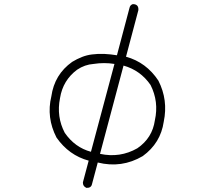

<svg xmlns="http://www.w3.org/2000/svg" viewBox="-20 -789 1040 931"><path d="M426 -525Q456 -529 486.5 -527.5Q517 -526 547 -521L608 -751Q611 -765 624 -769Q653 -769 651 -740L591 -514Q689 -487 748 -398Q796 -304 774 -199Q759 -95 672 -32Q570 28 454 -1L426 104Q422 123 399 122Q381 114 382 95L410 -10Q314 -36 254 -122Q204 -219 229 -322Q244 -428 330 -489Q353 -503 377 -512.5Q401 -522 426 -525ZM434 -479Q391 -476 354 -451Q320 -426 299 -391.5Q278 -357 271 -313Q253 -223 294 -145Q343 -74 421 -53L535 -479Q485 -487 434 -479ZM646 -70Q719 -120 731 -206Q751 -296 710 -377Q661 -448 579 -471L465 -43Q562 -22 646 -70Z"/></svg>

Font: Yomogi
Style: Regular
Weight: 400
Designer: satsuyako
Foundry: satsuyako
Version: Version 3.100